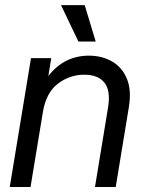

<svg xmlns="http://www.w3.org/2000/svg" viewBox="-20 -748 587 768"><path d="M151.4 -298.8 102.1 0H19L104 -515.6H185.1L173.3 -443.8Q206.5 -486.3 247.3 -505.9Q288.1 -525.4 335 -525.4Q388.2 -525.4 428.5 -502Q468.8 -478.5 487.8 -432.4Q506.8 -386.2 495.1 -317.4L442.9 0H359.9L412.1 -317.4Q423.3 -384.3 398.2 -416.7Q373 -449.2 316.9 -449.2Q258.8 -449.2 211.4 -413.1Q164.1 -377 151.4 -298.8ZM293.5 -582 224.1 -727.5H318.8L362.8 -582Z"/></svg>

Font: Inter Display
Style: Italic
Weight: 400
Italic angle: -9.39999°
Designer: Rasmus Andersson
Foundry: rsms
Version: Version 4.000;git-a52131595